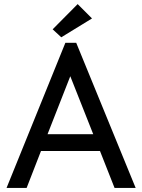

<svg xmlns="http://www.w3.org/2000/svg" viewBox="-20 -917 694 937"><path d="M299 -708H352L642 0H539L468 -180H180L110 0H12ZM212 -262H435L323 -545ZM429 -827 279 -735 237 -774 359 -897Z"/></svg>

Font: Tilda Sans Medium
Style: Regular
Weight: 500
Designer: ParaType Ltd
Foundry: ParaType Ltd
Version: Version 1.009